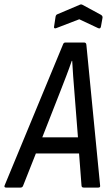

<svg xmlns="http://www.w3.org/2000/svg" viewBox="-49 -847 500 867"><path d="M-21 0Q-32 0 -28 -10L235 -645Q238 -655 246 -655H331Q340 -655 341 -645L403 -10Q405 0 395 0H329Q319 0 319 -10L308 -154H113L56 -10Q53 0 44 0ZM222 -431 142 -227H303L287 -431Q284 -466 281.5 -501.5Q279 -537 277 -572H275Q263 -537 249.5 -502Q236 -467 222 -431ZM205 -720Q201 -718 197.5 -719.5Q194 -721 195 -726L202 -772Q204 -781 211 -783L310 -825Q317 -829 324 -825L407 -780Q415 -775 414 -767L407 -728Q405 -715 394 -720L309 -760Z"/></svg>

Font: Sofia Sans Condensed Medium
Style: Italic
Weight: 500
Italic angle: -9°
Designer: Botio Nikoltchev, Ani Petrova
Foundry: lettersoup
Version: Version 4.101; ttfautohint (v1.8.4.7-5d5b)